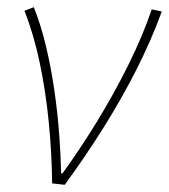

<svg xmlns="http://www.w3.org/2000/svg" viewBox="-20 -510 470 534"><path d="M125 0Q124 -86 115.5 -171.5Q107 -257 90.5 -335.5Q74 -414 48 -480L74 -490Q94 -440 108 -381Q122 -322 131 -260Q140 -198 144.5 -138.5Q149 -79 150 -28H154Q202 -94 249.5 -171.5Q297 -249 337 -329.5Q377 -410 402 -484L430 -478Q400 -396 358.5 -314.5Q317 -233 267 -153.5Q217 -74 160 4Z"/></svg>

Font: Source Sans Variable
Style: Italic
Weight: 200
Italic angle: -11°
Designer: Paul D. Hunt
Foundry: Adobe Systems Incorporated
Version: Version 3.006;hotconv 1.0.111;makeotfexe 2.5.65597